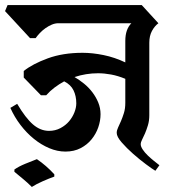

<svg xmlns="http://www.w3.org/2000/svg" viewBox="-43 -659 675 760"><path d="M51 -378Q86 -406 146 -428Q206 -450 284 -450Q323 -450 367 -441Q411 -432 453 -412V-497Q453 -543 477 -567H188Q175 -567 162 -561.5Q149 -556 137 -547.5Q125 -539 115 -528.5Q105 -518 98 -508H76L-23 -615L-13 -639H518L584 -567Q569 -556 558.5 -536.5Q548 -517 548 -490V-203Q548 -181 542.5 -163Q537 -145 531 -131Q525 -117 519.5 -106.5Q514 -96 514 -88Q514 -79 522 -67Q530 -55 542 -43.5Q554 -32 566.5 -22Q579 -12 588 -5L572 17Q560 10 534.5 -9Q509 -28 483.5 -50.5Q458 -73 438.5 -95.5Q419 -118 419 -133Q419 -143 424.5 -154.5Q430 -166 436 -180Q442 -194 447.5 -211.5Q453 -229 453 -252V-347Q424 -359 397 -364Q370 -369 345 -369Q297 -369 252 -354Q271 -343 289.5 -328Q308 -313 322.5 -294Q337 -275 346 -253Q355 -231 355 -207Q355 -181 346 -155Q337 -129 319.5 -107.5Q302 -86 276 -72.5Q250 -59 216 -59Q184 -59 152 -72.5Q120 -86 91 -109.5Q62 -133 38 -164.5Q14 -196 -2 -232L25 -248Q58 -192 87.5 -166.5Q117 -141 151 -141Q176 -141 196.5 -152Q217 -163 230.5 -179Q244 -195 251.5 -214Q259 -233 259 -250Q259 -279 248 -301.5Q237 -324 211 -337Q191 -326 173 -312.5Q155 -299 140 -282H119L51 -352ZM14 12Q31 0 56.5 -10.5Q82 -21 103 -29Q140 -4 172 31V40Q152 47 126 58.5Q100 70 83 81Q66 64 49 50Q32 36 14 21Z"/></svg>

Font: Jaini
Style: Regular
Weight: 400
Designer: Girish Dalvi, Maithili Shingre
Foundry: Ek Type
Version: Version 1.001;PS 1.000;hotconv 16.6.51;makeotf.lib2.5.65220